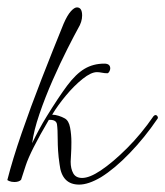

<svg xmlns="http://www.w3.org/2000/svg" viewBox="-21 -485 447 519"><path d="M193 14Q146 14 140 -41Q137 -61 136 -77.5Q135 -94 135 -107Q135 -136 133 -149Q131 -162 111 -161Q61 -76 48.5 -37.5Q36 1 36 1Q30 7 18 7Q10 7 4 4.5Q-2 2 -1 1Q13 -54 37.5 -125Q62 -196 92 -273Q122 -350 151 -421Q161 -444 170.5 -454.5Q180 -465 187 -465Q201 -465 201 -443Q201 -426 190 -408Q180 -390 161 -352.5Q142 -315 121.5 -268.5Q101 -222 85.5 -176.5Q70 -131 66 -98Q74 -115 84.5 -134.5Q95 -154 105 -170Q137 -222 160.5 -253.5Q184 -285 207.5 -299Q231 -313 261 -313Q277 -313 277 -300Q277 -296 274.5 -291.5Q272 -287 269 -287Q262 -287 254.5 -288.5Q247 -290 241 -290Q225 -290 202 -271.5Q179 -253 157 -226.5Q135 -200 120 -175Q128 -175 137.5 -172Q147 -169 154 -165Q165 -159 168.5 -140Q172 -121 172 -101Q172 -82 171 -67Q170 -52 170 -48Q170 -29 177 -16.5Q184 -4 201 -4Q221 -4 251 -24Q284 -46 322.5 -84.5Q361 -123 394 -171Q397 -174 399 -174Q403 -174 405 -170Q407 -166 404 -163Q370 -113 329.5 -71Q289 -29 252 -6Q218 14 193 14Z"/></svg>

Font: Gwendolyn
Style: Regular
Weight: 400
Designer: Robert E. Leuschke
Foundry: Robert E. Leuschke
Version: Version 1.010; ttfautohint (v1.8.3)